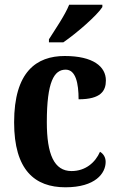

<svg xmlns="http://www.w3.org/2000/svg" viewBox="-20 -786 502 816"><path d="M188 -619V-606H249C306 -645 393 -721 415 -756V-766H274C256 -721 215 -662 188 -619ZM258 10C386 10 429 -50 429 -98C429 -117 420 -132 405 -141C385 -95 343 -59 284 -59C210 -59 179 -130 179 -267C179 -439 210 -490 259 -490C302 -490 314 -432 314 -364C409 -364 430 -400 430 -444C430 -503 376 -548 255 -548C135 -548 40 -481 40 -266C40 -63 128 10 258 10Z"/></svg>

Font: Noto Serif Myanmar Condensed
Style: Bold
Weight: 700
Width: 3
Designer: Ben Mitchell and the Monotype Design Team
Foundry: Monotype Imaging Inc.
Version: Version 2.106